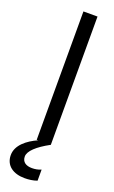

<svg xmlns="http://www.w3.org/2000/svg" viewBox="-211 -760 603 1012"><g transform="rotate(20 91.0 -254.0)"><path d="M68 0H76C20 25 -33 66 -33 122C-33 181 13 212 77 212C100 212 124 209 146 201V139C129 146 113 149 95 149C62 149 39 135 39 104C39 73 78 37 146 0H147V-720H68Z"/></g></svg>

Font: Aspekta 350
Style: Regular
Weight: 350
Designer: Ivo Dolenc
Version: Version 2.000